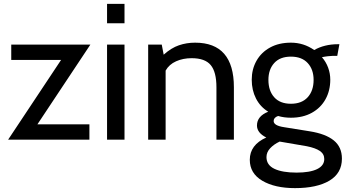

<svg xmlns="http://www.w3.org/2000/svg" viewBox="-20 -720 1783 990"><path d="M173 -79H441V0H22L295 -411H38V-490H446Z M532 -700H622V-600H532ZM532 -490H622V0H532Z M744 -490H814L824 -438Q863 -473 902.5 -486.5Q942 -500 986 -500Q1186 -500 1186 -270V0H1096V-270Q1096 -349 1066.5 -384.5Q1037 -420 968 -420Q924 -420 888 -404Q852 -388 834 -356V0H744Z M1268 104Q1268 27 1353 -11Q1305 -35 1305 -73Q1305 -121 1363 -144Q1322 -169 1300 -212Q1278 -255 1278 -309Q1278 -363 1302.5 -406.5Q1327 -450 1372.5 -475Q1418 -500 1480 -500Q1546 -500 1600 -462Q1653 -492 1722 -492H1730L1719 -432H1696Q1687 -432 1670 -430Q1653 -428 1640 -425Q1661 -401 1672 -371Q1683 -341 1683 -309Q1683 -253 1658.5 -208.5Q1634 -164 1588 -138.5Q1542 -113 1480 -113Q1444 -113 1414 -122Q1391 -114 1391 -96Q1391 -72 1446 -64L1577 -43Q1659 -30 1701 4Q1743 38 1743 98Q1743 173 1678.5 211.5Q1614 250 1501 250Q1397 250 1332.5 212Q1268 174 1268 104ZM1597 -308Q1597 -362 1566.5 -395Q1536 -428 1480 -428Q1424 -428 1394 -395Q1364 -362 1364 -308Q1364 -252 1394 -218.5Q1424 -185 1480 -185Q1536 -185 1566.5 -218.5Q1597 -252 1597 -308ZM1652 100Q1652 74 1629.5 58.5Q1607 43 1562 34L1422 10Q1392 24 1373 44.5Q1354 65 1354 90Q1354 131 1395 150.5Q1436 170 1509 170Q1578 170 1615 152Q1652 134 1652 100Z"/></svg>

Font: Cabin
Style: Regular
Weight: 400
Designer: Pablo Impallari
Foundry: Pablo Impallari. http://www.impallari.com Igino Marini. http://www.ikern.com
Version: Version 2.001